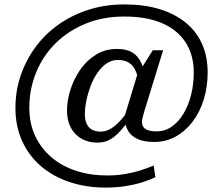

<svg xmlns="http://www.w3.org/2000/svg" viewBox="-20 -696 1001 871"><path d="M460 155Q371 155 296 130Q221 105 166 58Q111 11 80.5 -56Q50 -123 50 -207Q50 -284 74 -354Q98 -424 141.5 -483Q185 -542 246 -585Q307 -628 382.5 -652Q458 -676 544 -676Q633 -676 702.5 -655Q772 -634 821.5 -594Q871 -554 896.5 -497Q922 -440 922 -367Q922 -301 904 -243.5Q886 -186 853 -143Q820 -100 776 -76Q732 -52 680 -52Q636 -52 607.5 -64Q579 -76 564.5 -97.5Q550 -119 546 -148L540 -151L610 -381L617 -379L673 -468H720L634 -189Q629 -171 626.5 -161Q624 -151 624 -142Q624 -121 640.5 -110.5Q657 -100 690 -100Q728 -100 759 -121.5Q790 -143 812.5 -180.5Q835 -218 847 -266Q859 -314 859 -367Q859 -446 822.5 -503Q786 -560 716 -590.5Q646 -621 544 -621Q447 -621 368 -588.5Q289 -556 232 -499.5Q175 -443 144 -367.5Q113 -292 113 -207Q113 -136 139.5 -79.5Q166 -23 213.5 17.5Q261 58 325.5 79Q390 100 466 100Q509 100 547.5 93.5Q586 87 618.5 76.5Q651 66 677 55L685 108Q660 120 625 131Q590 142 548 148.5Q506 155 460 155ZM421 -49Q382 -49 350.5 -66.5Q319 -84 301.5 -116.5Q284 -149 284 -195Q284 -239 299 -287.5Q314 -336 343 -378.5Q372 -421 414.5 -447.5Q457 -474 511 -474Q554 -474 580.5 -458Q607 -442 622 -408Q637 -374 644 -320L612 -296Q609 -343 597 -371Q585 -399 565 -411.5Q545 -424 515 -424Q486 -424 462.5 -407.5Q439 -391 420.5 -363.5Q402 -336 390 -303.5Q378 -271 371.5 -238Q365 -205 365 -178Q365 -151 373.5 -133.5Q382 -116 398 -107.5Q414 -99 436 -99Q461 -99 484 -113Q507 -127 530 -153.5Q553 -180 580 -215L603 -198Q566 -150 538.5 -116.5Q511 -83 484.5 -66Q458 -49 421 -49Z"/></svg>

Font: Roboto Serif
Style: Italic
Weight: 400
Italic angle: -10°
Designer: Greg Gazdowicz
Foundry: Commercial Type
Version: Version 1.008